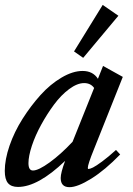

<svg xmlns="http://www.w3.org/2000/svg" viewBox="-24 -756 547 788"><path d="M317.4 -518.6 279.8 -544.9 397.5 -735.8 461.9 -691.4ZM49.8 11.2Q22 11.2 8.8 -4.4Q-4.4 -20 -4.4 -54.7Q-4.4 -101.1 15.1 -158Q34.7 -214.8 68.4 -268.1Q102.1 -321.3 142.3 -366Q182.6 -410.6 228.8 -437.7Q274.9 -464.8 314.9 -464.8Q357.4 -464.8 377.9 -432.6L398.9 -485.4L480 -440.4L361.3 -142.6Q336.4 -81.5 336.4 -66.9Q336.4 -62.5 338.9 -62.5Q345.2 -62.5 357.7 -68.6Q370.1 -74.7 395.3 -93.3Q420.4 -111.8 452.1 -140.6L469.2 -122.1Q407.2 -58.1 350.8 -22.9Q294.4 12.2 261.2 12.2Q225.1 12.2 225.1 -25.4Q225.1 -46.9 243.2 -95.7Q131.8 11.2 49.8 11.2ZM92.8 -86.4Q92.8 -56.2 111.3 -56.2Q133.8 -56.2 179.7 -89.4Q225.6 -122.6 273.9 -174.3L362.3 -395Q348.1 -415 321.3 -415Q293 -415 259.8 -390.4Q226.6 -365.7 198 -327.1Q169.4 -288.6 145.3 -244.6Q121.1 -200.7 106.9 -158Q92.8 -115.2 92.8 -86.4Z"/></svg>

Font: Elstob 6pt SemiBold
Style: Italic
Weight: 600
Italic angle: -20°
Designer: Peter S. Baker
Version: Version 1.015